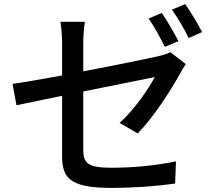

<svg xmlns="http://www.w3.org/2000/svg" viewBox="-20 -868 1040 934"><path d="M767 -805 703 -778C730 -740 762 -680 782 -640L848 -668C828 -707 792 -769 767 -805ZM881 -848 816 -821C844 -783 877 -726 898 -683L963 -712C945 -748 907 -811 881 -848ZM884 -556 809 -614C794 -606 772 -600 748 -594C704 -584 545 -551 385 -521V-660C385 -691 388 -732 393 -762H274C279 -732 282 -691 282 -660V-501C179 -482 87 -466 41 -460L60 -356L282 -402V-112C282 -5 315 46 520 46C637 46 746 37 832 25L836 -83C736 -63 634 -52 522 -52C407 -52 385 -74 385 -140V-423L733 -493C703 -436 634 -335 562 -270L650 -219C726 -296 810 -427 856 -510C863 -524 875 -544 884 -556Z"/></svg>

Font: Noto Sans JP Medium
Style: Regular
Weight: 500
Designer: Ryoko NISHIZUKA 西塚涼子 (kana, bopomofo & ideographs); Paul D. Hunt (Latin, Greek & Cyrillic); Sandoll Communications 산돌커뮤니
Foundry: Adobe
Version: Version 2.004;hotconv 1.0.118;makeotfexe 2.5.65603